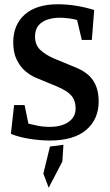

<svg xmlns="http://www.w3.org/2000/svg" viewBox="-20 -648 514 899"><path d="M212 10Q171 10 121.5 2.5Q72 -5 31 -21L46 -156H95L113 -69Q129 -65 155.5 -59.5Q182 -54 213 -54Q268 -54 301 -77Q334 -100 334 -140Q334 -178 313.5 -201Q293 -224 247 -243L148 -284Q122 -295 98 -315.5Q74 -336 58 -369Q42 -402 42 -449Q42 -533 96.5 -580.5Q151 -628 251 -628Q294 -628 337 -621Q380 -614 421 -601L410 -461H363L341 -554Q328 -559 303 -562Q278 -565 260 -565Q228 -565 201.5 -556Q175 -547 159.5 -528Q144 -509 144 -477Q144 -438 168 -415Q192 -392 233 -374L330 -334Q389 -311 415.5 -272Q442 -233 442 -173Q442 -90 384 -40Q326 10 212 10ZM208 231 183 165 214 38 277 30 272 108Z"/></svg>

Font: Manuale SemiBold
Style: Regular
Weight: 600
Version: Version 1.002